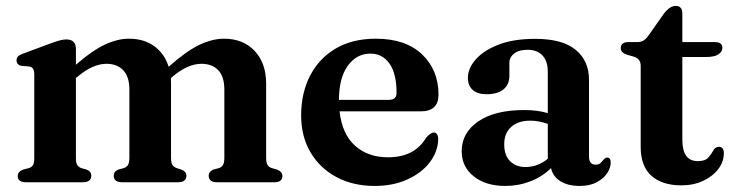

<svg xmlns="http://www.w3.org/2000/svg" viewBox="-20 -617 2494 650"><path d="M237 -451V-398Q293 -446.5 335.5 -466.2Q378 -486 416.5 -486Q467 -486 502 -460.8Q537 -435.5 551 -391Q610 -443.5 654.2 -464.8Q698.5 -486 738.5 -486Q803 -486 842 -444.8Q881 -403.5 881 -334V-83Q881 -66 885.8 -58.5Q890.5 -51 900 -48L917.5 -43Q936 -36 936 -21Q936 0 908.5 0H715Q686.5 0 686.5 -22.5Q686.5 -36 702.5 -43L721.5 -48Q731 -51.5 735.2 -59Q739.5 -66.5 739.5 -83V-313.5Q739.5 -357.5 719 -379.2Q698.5 -401 662 -401Q615.5 -401 563.5 -357L558.5 -352Q559 -343.5 559 -334V-83Q559 -66 563.8 -58.8Q568.5 -51.5 578 -48L595 -42.5Q611 -36 611 -22.5Q611 0 582.5 0H393.5Q365 0 365 -22.5Q365 -36 380.5 -43L399.5 -48Q409 -51.5 413.5 -59Q418 -66.5 418 -83V-313.5Q418 -357.5 397.2 -379.2Q376.5 -401 340.5 -401Q294 -401 242 -357L237 -353V-81.5Q237 -65.5 241.5 -58.5Q246 -51.5 255 -48L273 -43Q289 -36.5 289 -22.5Q289 0 260.5 0H68Q40 0 40 -21Q40 -36 58.5 -43L78 -48Q87.5 -51 91.8 -58.2Q96 -65.5 96 -81.5V-366Q96 -389 79.5 -392L53 -394Q36 -397.5 36 -412.5Q36 -421 41 -426Q46 -431 59.5 -436L151 -470Q170.5 -477 182.2 -480.2Q194 -483.5 204.5 -483.5Q237 -483.5 237 -451Z M1464.5 -296.5Q1464.5 -240 1404 -240H1129.5Q1138.5 -162.5 1182.2 -123.5Q1226 -84.5 1293.5 -84.5Q1384 -84.5 1423 -151.5Q1439 -168.5 1448.5 -168.5Q1456.5 -168.5 1460.2 -161.2Q1464 -154 1463.5 -143.5Q1461.5 -101.5 1433.8 -66Q1406 -30.5 1358 -9Q1310 12.5 1248.5 12.5Q1175.5 12.5 1119.5 -17.2Q1063.5 -47 1031.5 -100.8Q999.5 -154.5 999.5 -226.5Q999.5 -302.5 1030 -361.2Q1060.5 -420 1117 -453Q1173.5 -486 1252.5 -486Q1353 -486 1408.8 -433Q1464.5 -380 1464.5 -296.5ZM1234 -435.5Q1187 -435.5 1157.2 -394Q1127.5 -352.5 1127.5 -279H1296.5Q1322.5 -279 1322.5 -302.5Q1322.5 -368 1298.5 -401.8Q1274.5 -435.5 1234 -435.5Z M1543 -105Q1543 -167.5 1599 -206Q1655 -244.5 1755.5 -244.5Q1778 -244.5 1798 -241.8Q1818 -239 1834.5 -234V-374.5Q1834.5 -410 1816.5 -429.2Q1798.5 -448.5 1766 -448.5Q1736.5 -448.5 1720.5 -435.8Q1704.5 -423 1704.5 -405V-361Q1704.5 -330.5 1684.2 -314.2Q1664 -298 1627.5 -298Q1596 -298 1580 -312.8Q1564 -327.5 1564 -353.5Q1564 -385 1590 -415.2Q1616 -445.5 1666.8 -465.5Q1717.5 -485.5 1792 -485.5Q1884 -485.5 1929 -448.2Q1974 -411 1974 -347.5V-87.5Q1974 -59.5 1996 -59.5Q2007.5 -59.5 2012.8 -64.8Q2018 -70 2022 -75Q2025 -78.5 2028 -81Q2031 -83.5 2035.5 -83.5Q2047.5 -83.5 2047.5 -66.5Q2047.5 -49.5 2035.8 -31.2Q2024 -13 2000.5 -0.2Q1977 12.5 1942.5 12.5Q1903 12.5 1877.2 -3.5Q1851.5 -19.5 1845.5 -48Q1816.5 -19 1775.8 -3.2Q1735 12.5 1690.5 12.5Q1624.5 12.5 1583.8 -20Q1543 -52.5 1543 -105ZM1687 -128.5Q1687 -91 1707 -71.2Q1727 -51.5 1758.5 -51.5Q1800.5 -51.5 1834.5 -79.5V-197.5Q1820.5 -202.5 1806 -205.5Q1791.5 -208.5 1775.5 -208.5Q1734 -208.5 1710.5 -187.2Q1687 -166 1687 -128.5Z M2126.5 -425 2103.5 -431.5Q2081.5 -438.5 2081.5 -453.5Q2081.5 -474.5 2107 -474.5H2137Q2149 -474.5 2157.2 -479Q2165.5 -483.5 2174.5 -495.5L2228 -571.5Q2248 -597 2267.5 -597Q2290 -597 2290 -571V-474.5H2400Q2425.5 -474.5 2425.5 -455.5Q2425.5 -442 2412.2 -433Q2399 -424 2369.5 -424H2290V-143.5Q2290 -71.5 2342.5 -71.5Q2367 -71.5 2377.8 -83.5Q2388.5 -95.5 2395 -107.8Q2401.5 -120 2414 -120Q2430.5 -120 2430.5 -98Q2430.5 -69.5 2411.8 -44.8Q2393 -20 2360.5 -4.8Q2328 10.5 2286.5 10.5Q2222 10.5 2185.5 -21.8Q2149 -54 2149 -119.5V-394.5Q2149 -417.5 2126.5 -425Z"/></svg>

Font: Fraunces 9pt S000 SemiBold
Style: Regular
Weight: 600
Version: Version 1.000; ttfautohint (v1.8.3)